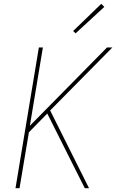

<svg xmlns="http://www.w3.org/2000/svg" viewBox="-20 -983 640 1003"><path d="M61 0 183 -735H204L136 -326L539 -735H567L242 -406L445 0H423L365 -115L227 -390L131 -292L82 0ZM375 -809 362 -821 509 -963 525 -947Z"/></svg>

Font: Iosevka SS04 Thin Extended
Style: Italic
Weight: 100
Width: 7
Italic angle: -9°
Monospace: yes
Designer: Belleve Invis
Foundry: Belleve Invis
Version: Version 19.0.0; ttfautohint (v1.8.4)